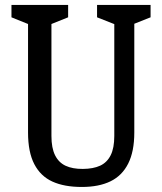

<svg xmlns="http://www.w3.org/2000/svg" viewBox="-20 -750 660 782"><path d="M94.2 -210.2V-680.3L114.2 -644.2L26.7 -679.5V-730H257.5V-679.5L169.5 -644.2L189.5 -683.8V-196.2Q189.5 -147.3 204.3 -117.6Q219.2 -87.8 247.3 -74.8Q275.5 -61.7 317.5 -62Q359.8 -62.3 387.9 -75.2Q416 -88.2 430.8 -117.8Q445.5 -147.3 445.5 -196.2V-683.8L464.8 -644.2L375.3 -679.5V-730H593.3V-679.5L504.3 -644.2L527 -682.7V-210.2Q527 -133.2 502.2 -83.9Q477.5 -34.7 430.2 -11.6Q382.8 11.5 313.2 11.5Q241.8 11.5 193.6 -10.4Q145.3 -32.3 119.8 -81.3Q94.2 -130.3 94.2 -210.2Z"/></svg>

Font: Monaspace Xenon Var
Style: Regular
Weight: 400
Designer: Riley Cran and the Lettermatic Team
Version: Version 1.000 (Monaspace Xenon Var)